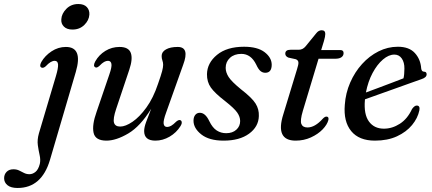

<svg xmlns="http://www.w3.org/2000/svg" viewBox="-148 -690 2150 955"><path d="M212.5 -543Q184.5 -543 169.8 -557.8Q155 -572.5 157 -594.5Q158.5 -622 182 -646Q205.5 -670 241.5 -670Q270 -670 284 -654.8Q298 -639.5 296.5 -617Q294.5 -588.5 271.2 -565.8Q248 -543 212.5 -543ZM229 -332 100.5 105.5Q59 245 -60.5 245Q-94 245 -110.8 231.2Q-127.5 217.5 -127.5 196.5Q-127.5 177.5 -115.2 164.8Q-103 152 -81 152Q-65 152 -52.5 158.2Q-40 164.5 -28 170.5Q-16 176.5 -1.5 176.5Q14 176.5 28.2 165.2Q42.5 154 50 125.5Q54.5 105 49.2 82Q44 59 40.2 32.2Q36.5 5.5 45.5 -26.5L130 -311Q142 -351 140.8 -369.2Q139.5 -387.5 124 -387.5Q114.5 -387.5 103.8 -381.2Q93 -375 79 -360Q68 -350.5 59.5 -353.5Q45.5 -358.5 57.5 -381.5Q75.5 -413 108.5 -434.8Q141.5 -456.5 179.5 -456.5Q265.5 -456.5 229 -332Z M749.5 -92Q755.5 -89.5 756 -81.2Q756.5 -73 750 -63Q729.5 -30 695.5 -10.2Q661.5 9.5 625 9.5Q569 9.5 569 -38Q569 -56.5 579 -83.5Q589 -110.5 604 -149Q550 -61.5 489.8 -26Q429.5 9.5 381.5 9.5Q326 9.5 317.5 -29.5Q309 -68.5 332.5 -134L396 -320Q409 -357 406.2 -372.2Q403.5 -387.5 389 -387.5Q380 -387.5 370 -382Q360 -376.5 346 -362Q333.5 -351 326.5 -355Q313 -361 326 -385Q344 -417 376 -436.8Q408 -456.5 446.5 -456.5Q491.5 -456.5 502.5 -427Q513.5 -397.5 495 -343L429.5 -147.5Q413.5 -99.5 419 -80Q424.5 -60.5 450 -60.5Q476 -60.5 511 -84.2Q546 -108 580.2 -155.2Q614.5 -202.5 638 -273Q653.5 -317 658.5 -336.5Q663.5 -356 663.5 -367.5Q663.5 -379 659.8 -389Q656 -399 656 -411.5Q656 -432 677.5 -444.2Q699 -456.5 736 -456.5Q796.5 -456.5 763 -367.5L678.5 -130.5Q663.5 -90 666 -74.2Q668.5 -58.5 683.5 -58.5Q692.5 -58.5 703 -64.2Q713.5 -70 729 -85.5Q742 -96 749.5 -92Z M977 -27.5Q1008.5 -27.5 1027.5 -44.8Q1046.5 -62 1046.5 -88Q1046.5 -109 1032 -130Q1017.5 -151 972.5 -186.5Q920.5 -226.5 900.8 -254.5Q881 -282.5 881.5 -321Q882.5 -377 931.5 -417.2Q980.5 -457.5 1066 -457.5Q1132.5 -457.5 1167.8 -430.8Q1203 -404 1203.5 -368.5Q1203.5 -328 1171.5 -328Q1158 -328 1147.5 -336.8Q1137 -345.5 1126.5 -368.5Q1100.5 -422 1052.5 -422Q1017 -422 995.8 -402.2Q974.5 -382.5 974.5 -352.5Q974.5 -330 989.2 -307Q1004 -284 1050.5 -246Q1105.5 -203.5 1123.2 -175Q1141 -146.5 1139.5 -112.5Q1138 -59.5 1090.8 -25Q1043.5 9.5 964 9.5Q892.5 9.5 853.5 -21.2Q814.5 -52 814.5 -89.5Q814.5 -107.5 823 -118.2Q831.5 -129 846 -129Q873.5 -129 893 -87.5Q909 -54.5 930 -41Q951 -27.5 977 -27.5Z M1323 -395.5 1286.5 -403.5Q1271 -410 1271 -423Q1271 -442.5 1297 -442.5H1338Q1358 -442.5 1372 -459.5L1425 -524.5Q1436.5 -539.5 1452 -539.5Q1470 -539.5 1470 -521Q1470 -509 1463 -485L1449.5 -441H1545Q1561 -441 1561 -426Q1561 -413 1550.5 -405.5Q1540 -398 1522 -398H1436.5L1358.5 -139Q1344 -90.5 1351 -73.2Q1358 -56 1381.5 -56Q1418.5 -56 1457.5 -99.5Q1468.5 -111 1476.5 -110Q1488.5 -109.5 1485.5 -93.5Q1479.5 -70 1456.5 -46.2Q1433.5 -22.5 1398.5 -6.5Q1363.5 9.5 1322.5 9.5Q1219.5 9.5 1261.5 -122.5L1329.5 -346Q1337.5 -370 1336.2 -380.5Q1335 -391 1323 -395.5Z M1938 -141.5Q1930 -102.5 1901.5 -68Q1873 -33.5 1826.5 -12Q1780 9.5 1717 9.5Q1637.5 9.5 1598.8 -38Q1560 -85.5 1567 -168.5Q1571 -227 1593.8 -279.2Q1616.5 -331.5 1652.8 -371.5Q1689 -411.5 1734.8 -434.5Q1780.5 -457.5 1831 -457.5Q1887 -457.5 1915.5 -426.2Q1944 -395 1947 -349.5Q1949 -334 1960.5 -333.5Q1973.5 -333.5 1974 -321.5Q1975 -305 1949 -296.5Q1927 -289 1891.2 -276Q1855.5 -263 1814.5 -248.5Q1773.5 -234 1734.5 -220Q1695.5 -206 1667.5 -196Q1667 -194 1667 -192Q1661 -121.5 1687 -85.8Q1713 -50 1761.5 -50Q1803 -50 1841 -74.5Q1879 -99 1901.5 -148Q1914.5 -166 1926 -165Q1942 -164 1938 -141.5ZM1813.5 -418.5Q1785.5 -418.5 1756.8 -394Q1728 -369.5 1705.2 -327Q1682.5 -284.5 1672 -230Q1699.5 -240 1733.5 -252.8Q1767.5 -265.5 1800.8 -278.2Q1834 -291 1859 -300.5Q1863.5 -319.5 1863.5 -348.5Q1864 -379.5 1850.5 -399Q1837 -418.5 1813.5 -418.5Z"/></svg>

Font: Fraunces 72pt S050
Style: Italic
Weight: 400
Italic angle: -16°
Version: Version 1.000; ttfautohint (v1.8.3)